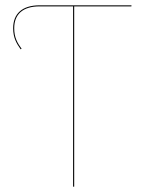

<svg xmlns="http://www.w3.org/2000/svg" viewBox="-20 -700 532 720"><path d="M473.1 -680.1H128.9C62.8 -680.1 29.3 -648.4 29.3 -593.9C29.3 -557.5 42.5 -536.3 57.5 -515.1L61 -517C45.3 -538.9 33.3 -559.1 33.3 -593.9C33.3 -646.1 64.7 -676.1 128.4 -676.1H254.1V0H258.2V-676.1H472.7Z"/></svg>

Font: Fira Sans Four
Style: Regular
Weight: 100
Designer: Carrois Corporate & Edenspiekermann AG
Foundry: Carrois Corporate GbR & Edenspiekermann AG
Version: Version 4.203;PS 004.203;hotconv 1.0.88;makeotf.lib2.5.64775